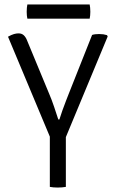

<svg xmlns="http://www.w3.org/2000/svg" viewBox="-20 -840 518 863"><path d="M204 -269H276V0Q268.5 1.5 259 2.2Q249.5 3 239 3Q229.5 3 220.2 2.2Q211 1.5 204 0ZM394 -683Q401.5 -685.5 410 -686.2Q418.5 -687 426 -687Q436 -687 444.5 -685.8Q453 -684.5 461 -682L464 -676L267 -202H214L16 -675Q32 -684 43 -687Q54 -690 63 -690Q78 -690 87.2 -681.2Q96.5 -672.5 103 -655L202 -416Q212 -393 223.2 -360Q234.5 -327 242 -303H247Q252 -319.5 260.2 -342.8Q268.5 -366 276.5 -386.5Q284.5 -407 288 -416ZM103 -756Q101.5 -763 100.8 -770.2Q100 -777.5 100 -787Q100 -797.5 100.8 -805Q101.5 -812.5 103 -820H383Q384.5 -812.5 385.2 -805Q386 -797.5 386 -787Q386 -769.5 383 -756Z"/></svg>

Font: Signika Negative Light Light
Style: Regular
Weight: 300
Version: Version 2.001